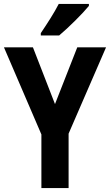

<svg xmlns="http://www.w3.org/2000/svg" viewBox="-20 -954 558 974"><path d="M431 -924V-934H278C255 -889 220 -835 187 -786V-774H280C328 -814 401 -887 431 -924ZM259 -426 147 -714H0L190 -272V0H328V-276L518 -714H372Z"/></svg>

Font: Noto Sans Telugu Condensed
Style: Bold
Weight: 700
Width: 3
Designer: Jelle Bosma - Monotype Design Team
Foundry: Monotype Imaging Inc.
Version: Version 2.005